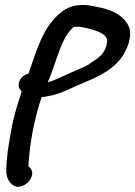

<svg xmlns="http://www.w3.org/2000/svg" viewBox="-20 -543 535 760"><path d="M286 -437C299 -438 306 -435 326 -431C371 -420 407 -406 404 -377C398 -335 377 -318 344 -297C322 -279 289 -269 255 -253C232 -243 198 -225 169 -217C171 -223 175 -231 178 -239C205 -309 223 -382 255 -419C271 -436 268 -437 283 -437ZM66 -180C49 -132 33 -78 24 -25C14 31 5 82 5 130C4 160 16 177 29 188C66 220 135 153 96 118L95 117H94L93 116C92 107 94 87 96 70C102 2 120 -86 145 -159C154 -159 164 -161 174 -163C210 -169 249 -188 284 -204C340 -228 416 -254 460 -314C485 -348 506 -402 489 -440C467 -485 419 -506 362 -516C347 -519 328 -525 301 -523C274 -523 245 -513 224 -496C148 -438 123 -336 93 -252C64 -244 52 -220 54 -202C55 -193 60 -188 66 -180Z"/></svg>

Font: Stray Cat
Style: BlkObl
Weight: 900
Version: Version 1.0